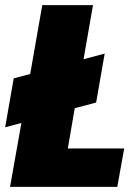

<svg xmlns="http://www.w3.org/2000/svg" viewBox="-20 -725 543 745"><path d="M144 -705.1H340.8L304.2 -495.1L386.2 -517.1L353 -327.1L270 -305.2L243.2 -148.9H461.9L435.1 0H19L63 -248L0 -231L33.2 -420.9L97.2 -438Z"/></svg>

Font: Poppins ExtraBold
Style: Italic
Weight: 800
Italic angle: -10°
Designer: Ninad Kale (Devanagari), Jonny Pinhorn (Latin)
Foundry: Indian Type Foundry
Version: Version 3.200;PS 1.000;hotconv 16.6.54;makeotf.lib2.5.65590